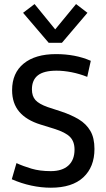

<svg xmlns="http://www.w3.org/2000/svg" viewBox="-20 -896 507 922"><path d="M224.1 5.4Q177.7 5.4 130.1 -4.9Q82.5 -15.1 36.6 -35.2L59.1 -112.8Q90.8 -98.1 130.9 -86.2Q170.9 -74.2 223.6 -74.2Q278.8 -74.2 308.3 -101.1Q337.9 -127.9 337.9 -177.7Q337.9 -216.3 316.2 -238.5Q294.4 -260.7 239.7 -277.8L174.8 -297.9Q106.9 -318.8 72.5 -359.4Q38.1 -399.9 38.1 -462.9Q38.1 -545.4 93.8 -590.8Q149.4 -636.2 249 -636.2Q294.4 -636.2 336.2 -628.4Q377.9 -620.6 416 -604L398.9 -526.9Q362.3 -541.5 324 -549.1Q285.6 -556.6 251.5 -556.6Q190.4 -556.6 161.9 -534.2Q133.3 -511.7 133.3 -466.8Q133.3 -434.1 150.4 -415.3Q167.5 -396.5 209 -381.8L274.4 -360.4Q322.8 -344.2 358.4 -322.8Q394 -301.3 413.8 -267.6Q433.6 -233.9 433.6 -180.7Q433.6 -94.2 380.1 -44.4Q326.7 5.4 224.1 5.4ZM213.9 -690.4 90.8 -834.5 146 -876.5 245.1 -754.9 345.2 -876.5 399.9 -834.5 277.3 -690.4Z"/></svg>

Font: Anaheim SemiBold
Style: Regular
Weight: 600
Version: Version 2.001